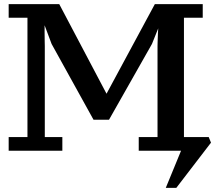

<svg xmlns="http://www.w3.org/2000/svg" viewBox="-20 -725 1042 930"><path d="M22 -639V-705H267L496 -271L730 -705H962V-639H871V-61H991L1002 -34L834 185H783L857 5H652V-61H743V-502Q743 -504 743.5 -522.5Q744 -541 745 -563Q746 -588 748 -614H757L716 -512L508 -145H433L230 -512L188 -624H196V-570Q196 -547 196.5 -526.5Q197 -506 197 -502V-61H282V5H22V-61H113V-639Z"/></svg>

Font: PT Serif Caption
Style: Semibold
Weight: 600
Designer: A.Korolkova, O.Umpeleva, V.Yefimov
Foundry: ParaType Ltd
Version: Version 1.00;May 2, 2020;FontCreator 12.0.0.2544 64-bit